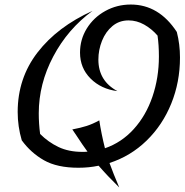

<svg xmlns="http://www.w3.org/2000/svg" viewBox="-20 -730 815 847"><path d="M463 -11Q480 36 506 97Q455 47 415 1Q373 10 326 10Q232 10 174 -23Q116 -56 76 -111Q58 -172 58 -236Q58 -385 145.5 -498.5Q233 -612 388 -682Q279 -602 215 -481Q151 -360 151 -230Q151 -184 157 -139Q193 -103 238 -81.5Q283 -60 344 -60Q359 -60 366 -61Q346 -88 316 -134L299 -159Q336 -166 362.5 -174.5Q389 -183 418 -199Q427 -140 443 -76Q516 -101 570 -160.5Q624 -220 652.5 -303.5Q681 -387 681 -481Q681 -531 675 -573Q649 -603 616 -621.5Q583 -640 547 -640Q506 -640 476 -615Q446 -590 430 -550Q414 -510 414 -467Q414 -373 498 -328Q426 -337 379.5 -383.5Q333 -430 333 -498Q333 -556 363 -604.5Q393 -653 444.5 -681.5Q496 -710 557 -710Q681 -710 760 -589Q774 -535 774 -476Q774 -368 735.5 -273Q697 -178 626.5 -109.5Q556 -41 463 -11Z"/></svg>

Font: Srisakdi
Style: Bold
Weight: 700
Designer: Cadson Demak Co.,Ltd.
Foundry: Cadson Demak Co.,Ltd.
Version: Version 1.000